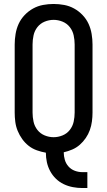

<svg xmlns="http://www.w3.org/2000/svg" viewBox="-20 -763 540 967"><path d="M420 184H395Q371 184 347 179.5Q323 175 301 164.5Q279 154 261.5 137Q244 120 232.5 98.5Q221 77 216 53.5Q211 30 211 6Q188 2 165.5 -6Q143 -14 124.5 -28.5Q106 -43 92 -62.5Q78 -82 69 -104Q60 -126 57 -149.5Q54 -173 54 -196V-539Q54 -565 58.5 -592Q63 -619 74 -643Q85 -667 104 -687Q123 -707 146.5 -720Q170 -733 196.5 -738Q223 -743 250 -743Q277 -743 303.5 -738Q330 -733 353.5 -720Q377 -707 396 -687Q415 -667 426 -643Q437 -619 441.5 -592Q446 -565 446 -539V-196Q446 -174 443 -151.5Q440 -129 432.5 -108Q425 -87 412 -68Q399 -49 382 -34Q365 -19 344 -10Q323 -1 301 4Q301 23 306.5 42Q312 61 325 75.5Q338 90 356.5 97Q375 104 395 104H420ZM250 -72Q273 -72 295 -81Q317 -90 331.5 -108.5Q346 -127 351 -150Q356 -173 356 -196V-539Q356 -562 351 -585Q346 -608 331.5 -626.5Q317 -645 295 -654Q273 -663 250 -663Q227 -663 205 -654Q183 -645 168.5 -626.5Q154 -608 149 -585Q144 -562 144 -539V-196Q144 -173 149 -150Q154 -127 168.5 -108.5Q183 -90 205 -81Q227 -72 250 -72Z"/></svg>

Font: Iosevka Fixed Medium
Style: Regular
Weight: 500
Monospace: yes
Designer: Belleve Invis
Foundry: Belleve Invis
Version: Version 32.3.0